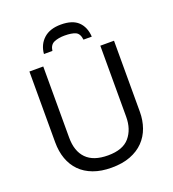

<svg xmlns="http://www.w3.org/2000/svg" viewBox="-162 -1041 1056 1173"><g transform="rotate(-20 365.5 -454.0)"><path d="M90 -254V-714H180V-251Q180 -163 226.5 -115.5Q273 -68 367 -68Q464 -68 507.5 -119.5Q551 -171 551 -252V-714H640V-252Q640 -197 623 -149Q606 -101 571.5 -65.5Q537 -30 485 -10Q433 10 362 10Q295 10 244 -9Q193 -28 159 -62.5Q125 -97 107.5 -145.5Q90 -194 90 -254ZM265 -784H210Q215 -844 255.5 -881Q296 -918 368 -918Q443 -918 480 -882.5Q517 -847 521 -784H467Q462 -825 437 -836Q412 -847 366 -847Q327 -847 298.5 -835Q270 -823 265 -784Z"/></g></svg>

Font: BC Sans
Style: Regular
Weight: 400
Designer: Monotype Design Team
Province of B.C.
Foundry: Monotype Imaging Inc.
Version: Version 2.000;GOOG;noto-source:20170915:90ef993387c0